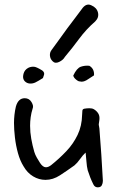

<svg xmlns="http://www.w3.org/2000/svg" viewBox="-20 -803 501 823"><path d="M399 0Q386 0 380 -13Q373 -27 367 -42Q361 -57 356 -73Q352 -89 350.5 -111Q349 -133 347 -149Q335 -138 323 -121Q311 -104 299 -94Q267 -71 237 -51.5Q207 -32 175 -32Q147 -32 122 -47Q97 -62 81 -90Q66 -114 57 -146.5Q48 -179 44 -213.5Q40 -248 40 -276Q40 -293 42 -311Q44 -329 48 -346Q58 -382 86 -382Q105 -382 115 -365.5Q125 -349 120 -338Q114 -319 111.5 -300.5Q109 -282 109 -264Q109 -236 114 -208Q119 -180 127 -152Q131 -139 138 -127Q145 -115 152 -104Q164 -86 177 -86Q187 -86 199 -95Q234 -123 264 -154.5Q294 -186 312.5 -224.5Q331 -263 332 -311Q333 -319 333 -327Q333 -335 341 -337Q352 -339 363.5 -339Q375 -339 382 -335Q394 -328 401 -317Q408 -306 406 -289Q404 -276 403.5 -271.5Q403 -267 404 -264.5Q405 -262 406 -253Q415 -142 421 -28Q421 -18 416.5 -9Q412 0 399 0ZM323 -454Q317 -453 306.5 -461.5Q296 -470 294 -479Q309 -511 326.5 -517Q344 -523 363 -521Q385 -508 383 -480L360 -465Q338 -449 323 -454ZM107 -445Q95 -446 86.5 -454.5Q78 -463 79 -477Q81 -497 94 -507.5Q107 -518 125 -517Q135 -517 161 -501Q173 -492 168 -480Q163 -467 165 -469Q143 -455 131.5 -449.5Q120 -444 107 -445ZM205 -541Q195 -551 194 -565Q193 -579 202 -590Q219 -613 235.5 -636Q252 -659 268 -681Q285 -704 302 -726Q319 -748 335 -770Q352 -790 372 -780Q395 -770 400 -749Q405 -728 388 -711Q349 -677 319.5 -637Q290 -597 258 -559Q251 -546 233.5 -537.5Q216 -529 205 -541Z"/></svg>

Font: Mynerve
Style: Regular
Weight: 400
Designer: Carolina Short
Foundry: Carolina Short
Version: Version 1.000; ttfautohint (v1.8.4.7-5d5b)